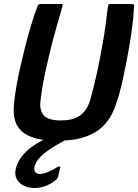

<svg xmlns="http://www.w3.org/2000/svg" viewBox="-20 -693 689 958"><path d="M265 9Q197 9 154 -4Q111 -17 88.5 -38Q66 -59 57.5 -84.5Q49 -110 48.5 -134Q48 -158 50 -177Q54 -216 61.5 -260Q69 -304 77 -340Q88 -387 101.5 -443.5Q115 -500 132 -557Q149 -614 167 -662Q169 -669 174.5 -671Q180 -673 186 -673Q211 -673 235 -673Q259 -673 284 -673Q293 -673 293 -670Q293 -667 288 -649Q276 -609 264.5 -567Q253 -525 241 -482Q222 -406 206.5 -335.5Q191 -265 183 -197Q179 -174 181.5 -156.5Q184 -139 191.5 -126.5Q199 -114 211.5 -106.5Q224 -99 242 -95.5Q260 -92 283 -92Q312 -92 335.5 -97.5Q359 -103 377.5 -115.5Q396 -128 409.5 -148.5Q423 -169 431 -197Q450 -265 465 -335Q480 -405 493 -480Q501 -524 506.5 -566.5Q512 -609 517 -649Q520 -667 521.5 -670Q523 -673 533 -673Q558 -673 583.5 -673Q609 -673 634 -673Q642 -673 646 -671Q650 -669 649 -662Q647 -614 639.5 -557Q632 -500 622 -444Q612 -388 602 -341Q595 -305 584.5 -260.5Q574 -216 560 -177Q553 -153 537.5 -122Q522 -91 491 -60.5Q460 -30 405.5 -10.5Q351 9 265 9ZM153 245Q105 245 77.5 218.5Q50 192 58 152Q66 118 86.5 90.5Q107 63 136.5 41.5Q166 20 201 2Q213 -4 225.5 -8Q238 -12 252 -12H315Q322 -12 322 -8Q322 -4 314 1Q253 34 219 58.5Q185 83 170.5 102.5Q156 122 152 140Q148 160 158 168Q168 176 182 175Q198 174 222 164Q246 154 264 142Q271 137 276.5 137.5Q282 138 280 145L271 184Q270 193 263.5 200Q257 207 247 214Q225 229 202 237Q179 245 153 245Z"/></svg>

Font: Glory Thin
Style: Bold Italic
Weight: 700
Italic angle: -12°
Version: Version 1.011